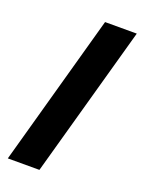

<svg xmlns="http://www.w3.org/2000/svg" viewBox="-131 -738 603 802"><g transform="rotate(20 171.0 -337.0)"><path d="M7 0 194 -674H335L147.5 0Z"/></g></svg>

Font: Anybody Condensed ExtraBold
Style: Regular
Weight: 800
Width: 3
Designer: Tyler Finck
Foundry: Etcetera Type Company
Version: Version 1.010; ttfautohint (v1.8.3) -l 8 -r 50 -G 200 -x 14 